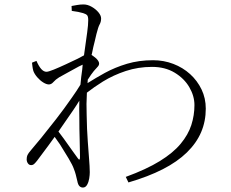

<svg xmlns="http://www.w3.org/2000/svg" viewBox="-20 -801 1040 864"><path d="M546 -5Q639 -39 699 -76Q759 -113 793 -154Q827 -195 841 -238.5Q855 -282 855 -328Q855 -369 832 -408.5Q809 -448 766 -474Q723 -500 664 -500Q602 -500 546 -481.5Q490 -463 443 -434Q403 -409 371 -384Q368 -333 370 -283Q371 -217 375 -165Q379 -113 381 -84Q382 -69 383 -55Q384 -41 384 -26Q384 -14 381.5 2Q379 18 372 30.5Q365 43 353 43Q344 43 337.5 36.5Q331 30 328 14Q324 -3 321 -15Q318 -27 312 -42Q307 -57 289 -87.5Q271 -118 250 -151Q237 -170 226 -185Q212 -165 197 -145Q169 -107 147 -78Q140 -69 134 -63.5Q128 -58 120 -58Q111 -58 105.5 -66Q100 -74 100 -84Q100 -95 103.5 -103Q107 -111 120 -126Q135 -143 165.5 -180.5Q196 -218 232.5 -265Q269 -312 303 -361Q325 -392 342 -420Q345 -455 350 -488Q351 -499 352 -510Q344 -506 335 -502Q311 -489 288.5 -476.5Q266 -464 246 -453Q230 -443 220.5 -432Q211 -421 200 -421Q189 -421 174.5 -430Q160 -439 147.5 -453.5Q135 -468 130 -482Q127 -493 126 -502Q125 -511 124 -519L144 -527Q155 -502 166 -490Q177 -478 189 -478Q198 -478 222.5 -488Q247 -498 276 -511.5Q305 -525 330 -537Q349 -547 358 -552Q360 -567 362 -581Q368 -624 372.5 -656.5Q377 -689 377 -710Q377 -727 372 -732.5Q367 -738 354 -742Q344 -745 331.5 -747.5Q319 -750 303 -752L302 -774Q313 -776 327 -778.5Q341 -781 356 -781Q374 -781 392.5 -770.5Q411 -760 423 -745.5Q435 -731 435 -718Q435 -703 428.5 -691.5Q422 -680 414 -648L406 -614Q400 -592 394 -561Q393 -558 392 -554Q401 -548 413 -538Q426 -525 426 -515Q426 -507 418.5 -499.5Q411 -492 402 -481Q396 -474 389.5 -464.5Q383 -455 376 -444Q376 -444 375 -443Q375 -435 374 -427Q412 -451 452 -473Q498 -498 551.5 -514Q605 -530 669 -530Q717 -530 760 -513.5Q803 -497 835.5 -467.5Q868 -438 887 -398.5Q906 -359 906 -312Q906 -255 885 -206Q864 -157 821 -115Q778 -73 712.5 -39.5Q647 -6 558 20ZM243 -209Q255 -193 267 -177Q287 -149 304 -125Q321 -101 330 -89Q335 -82 337 -83Q340 -83 340 -94Q340 -125 338.5 -171.5Q337 -218 337 -273Q336 -311 337 -348Q325 -328 310 -306Q283 -266 254 -225Q249 -217 243 -209Z"/></svg>

Font: Noto Serif HK ExtraLight ExtraLight
Style: Regular
Weight: 250
Version: Version 2.003-H1;hotconv 1.1.1;makeotfexe 2.6.0